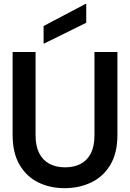

<svg xmlns="http://www.w3.org/2000/svg" viewBox="-20 -972 680 1004"><path d="M318 12Q242 12 180.5 -18Q119 -48 82.5 -110Q46 -172 46 -266V-700H166V-265Q166 -208 185 -171Q204 -134 238.5 -115.5Q273 -97 320 -97Q368 -97 402.5 -115.5Q437 -134 455.5 -171Q474 -208 474 -265V-700H594V-266Q594 -172 557 -110Q520 -48 457 -18Q394 12 318 12ZM208 -743V-836L428 -952H431V-853Z"/></svg>

Font: DM Sans 36pt SemiBold
Style: Regular
Weight: 600
Designer: Colophon Foundry, Jonny Pinhorn
Foundry: Colophon Foundry
Version: Version 4.004;gftools[0.9.30]